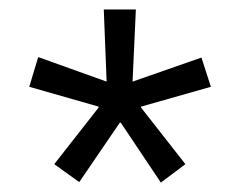

<svg xmlns="http://www.w3.org/2000/svg" viewBox="-20 -723 509 407"><path d="M189 -495V-497L42 -539L61 -602L206 -550L200 -703H268L261 -550L407 -601L427 -539L279 -497V-495L373 -375L321 -336L236 -463H234L148 -337L95 -375Z"/></svg>

Font: Museo Sans Light
Style: Regular
Weight: 300
Designer: Jos Buivenga
Foundry: Jos Buivenga & Rosetta Type Foundry (extension, remastering)
Version: Version 3.600;PS 1.000;hotconv 1.0.88;makeotf.lib2.5.647800;